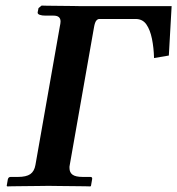

<svg xmlns="http://www.w3.org/2000/svg" viewBox="-20 -667 635 688"><path d="M230 -76Q229 -73 229 -70Q229 -67 229 -65Q229 -49 240 -41Q251 -33 277 -33H304Q312 -33 310 -24L306 -1L304 1Q304 1 286 0.5Q268 0 242.5 0Q217 0 192.5 -0.5Q168 -1 154 -1Q139 -1 114.5 -0.5Q90 0 65 0Q40 0 23 0.5Q6 1 6 1L4 -1L8 -24Q10 -33 18 -33H44Q74 -33 88.5 -43Q103 -53 107 -76L194 -570Q197 -584 197 -590Q197 -611 172 -611H143Q130 -611 122 -614Q114 -617 115 -623L118 -638L129 -647Q129 -647 148.5 -646.5Q168 -646 194 -646Q220 -646 242 -645.5Q264 -645 269 -645H595L585 -468L532 -459Q531 -496 524.5 -528Q518 -560 504.5 -579.5Q491 -599 466 -599H336Q330 -599 325 -593Q320 -587 317 -570Z"/></svg>

Font: Libertinus Serif SemiBold
Style: Italic
Weight: 600
Italic angle: -11.5°
Designer: Philipp H. Poll, Khaled Hosny
Foundry: Caleb Maclennan
Version: Version 7.051;RELEASE